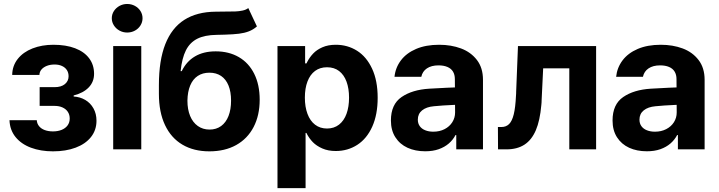

<svg xmlns="http://www.w3.org/2000/svg" viewBox="-20 -767 3691 986"><path d="M251.8 -92.2Q277.1 -92.2 296.6 -100.1Q316 -108 327 -122.9Q338 -137.8 338 -158.4Q338 -178.1 328.3 -192.7Q318.7 -207.2 301.1 -215.2Q283.6 -223.2 260.2 -223.2H183.6V-319.4H260.2Q294.3 -319.4 313.3 -335.1Q332.2 -350.9 332.2 -375.2Q332.2 -393.7 323.5 -407.1Q314.7 -420.6 298.5 -428.1Q282.3 -435.7 260.3 -435.7Q238.3 -435.7 220.8 -428.9Q203.3 -422.1 193.1 -410.2Q182.9 -398.3 182.4 -382.3H42.6Q43.4 -429.2 71.1 -464.3Q98.8 -499.4 146.9 -518.3Q195.1 -537.1 254.2 -537.1Q318.7 -537.1 365.7 -519.2Q412.8 -501.2 437.9 -467.5Q463.1 -433.9 463.1 -388Q463.1 -346.7 435.6 -318.1Q408.2 -289.5 358.3 -276.8V-271.4Q391.3 -269.4 418 -253.7Q444.6 -238 460 -210.4Q475.5 -182.9 475.5 -146.9Q475.5 -98.9 447.3 -63.3Q419.2 -27.8 368.6 -8.8Q318 10.2 252.2 10.2Q188.8 10.2 138.7 -8.6Q88.6 -27.5 59.7 -63.4Q30.7 -99.4 28.7 -149.6H168.9Q169.8 -132.6 180.4 -119.3Q191 -106.1 209.6 -99.1Q228.3 -92.2 251.8 -92.2Z M561.3 -530.3H705.5V0H561.3ZM554.1 -673.3Q554.1 -693.3 564.9 -710.2Q575.8 -727 593.9 -736.8Q612 -746.6 633.1 -746.6Q654.7 -746.6 672.8 -736.8Q690.9 -727 701.5 -710.2Q712 -693.3 712 -673.3Q712 -653.7 701.5 -636.6Q690.9 -619.5 672.8 -609.7Q654.7 -599.9 633.1 -599.9Q612 -599.9 593.9 -609.7Q575.8 -619.5 564.9 -636.6Q554.1 -653.7 554.1 -673.3Z M1133.9 -589Q1124.7 -589 1114.2 -588.5Q1103.7 -588 1092.4 -588Q1031.1 -587.2 993.1 -568Q955.1 -548.8 934.8 -508.7Q914.5 -468.6 907.5 -401.6H913.3Q937.4 -451.6 981.3 -477.4Q1025.1 -503.3 1087.7 -503.3Q1155.6 -503.3 1206.6 -473.7Q1257.5 -444.2 1285.6 -387.9Q1313.6 -331.7 1313.6 -255Q1313.6 -174.7 1282.4 -114.7Q1251.2 -54.7 1193 -22.2Q1134.8 10.2 1055.2 10.2Q975.2 10.2 917.1 -24Q858.9 -58.2 827.5 -124.5Q796 -190.9 796 -285.5V-329.5Q796 -456.9 828.9 -540.3Q861.8 -623.7 926.5 -665Q991.2 -706.2 1087.7 -707Q1104.4 -707.5 1128.2 -707.5Q1168.6 -707.5 1188.1 -708.2Q1207.5 -708.9 1225.4 -712.7Q1243.4 -716.5 1255.1 -725.6L1299.4 -631.3Q1280.6 -614.7 1257.9 -606Q1235.3 -597.3 1207.5 -593.9Q1179.7 -590.4 1133.9 -589ZM1166.6 -250.1Q1166.6 -295.5 1153.5 -327.8Q1140.4 -360 1115.5 -376.9Q1090.5 -393.7 1055.5 -393.7Q1020.7 -393.7 995.6 -377.1Q970.5 -360.6 956.9 -328.3Q943.3 -296.1 942.5 -250.1Q942.5 -205.2 956.3 -171.7Q970.1 -138.3 995.8 -120Q1021.6 -101.6 1056.3 -101.6Q1090.5 -101.6 1115.5 -119.7Q1140.4 -137.9 1153.5 -171.3Q1166.6 -204.7 1166.6 -250.1Z M1405 -530.3H1546.9V-441.3H1553.9L1556.8 -447.4Q1569.4 -472.1 1588 -491.8Q1606.6 -511.6 1635.8 -524.3Q1665 -537.1 1704.4 -537.1Q1764.8 -537.1 1813.6 -506.4Q1862.3 -475.7 1890.9 -414.2Q1919.5 -352.8 1919.5 -264.8Q1919.5 -178.9 1891.8 -116.9Q1864 -55 1814.9 -23.2Q1765.9 8.5 1704.3 8.5Q1664.9 8.5 1635 -4.7Q1605.1 -17.9 1586.5 -37Q1567.9 -56.2 1554.9 -81.3L1553.9 -84.4H1549.3V199.2H1405ZM1659.4 -107Q1695.5 -107 1721.1 -127Q1746.6 -147 1759.6 -182.8Q1772.5 -218.5 1772.5 -265.6Q1772.5 -312.3 1759.6 -347.6Q1746.6 -382.9 1721.3 -402.3Q1696 -421.6 1659.4 -421.6Q1623.3 -421.6 1597.9 -402.7Q1572.5 -383.8 1559.1 -348.7Q1545.6 -313.6 1545.6 -265.6Q1545.6 -218.2 1559.1 -182.2Q1572.5 -146.2 1598.1 -126.6Q1623.7 -107 1659.4 -107Z M2255 -225.3 2208.1 -221.4Q2169.6 -218 2147.6 -200.2Q2125.7 -182.4 2125.7 -152.6Q2125.7 -133 2135.7 -119.1Q2145.7 -105.2 2163.9 -98Q2182.1 -90.7 2205 -90.7Q2237.6 -90.7 2263.1 -103.8Q2288.5 -116.9 2302.8 -139.5Q2317.1 -162.1 2317.1 -189.6L2315.9 -360.7Q2315.9 -383.3 2306.4 -399.2Q2296.8 -415.1 2277.6 -423.2Q2258.5 -431.3 2231.8 -431.3Q2195.5 -431.3 2172.5 -415.9Q2149.5 -400.5 2143.6 -372.7H2005.9Q2010.7 -419.5 2038.8 -456.9Q2066.9 -494.3 2116.9 -515.7Q2167 -537.1 2235.1 -537.1Q2297 -537.1 2347.6 -518.2Q2398.2 -499.3 2429.3 -458.9Q2460.3 -418.5 2460.3 -357.3V0H2323.1V-73.4H2319.2Q2306.1 -48.4 2284.7 -30Q2263.3 -11.5 2233.1 -0.8Q2202.9 9.9 2163.8 9.9Q2112.5 9.9 2072.8 -8.2Q2033.2 -26.4 2010.4 -62.1Q1987.5 -97.8 1987.5 -148.2Q1987.5 -231.2 2042.3 -268.7Q2097 -306.3 2184.6 -311.6Q2199.3 -313.1 2275 -316.4L2322.9 -318.3L2323.9 -229Q2304 -228.4 2255 -225.3Z M2537 -114.7H2554.5Q2579.1 -114.7 2594.5 -130Q2609.9 -145.3 2618.4 -180.2Q2627 -215.2 2629.8 -275.6Q2630.3 -280.8 2630.5 -285.8Q2630.7 -290.7 2630.7 -295.9L2640 -530.3H3041.3V0H2903.6V-416.1H2769.4L2761.5 -253Q2761.5 -247.2 2761.1 -240.8Q2760.6 -234.5 2760 -228.1Q2753 -147.8 2731.7 -98Q2710.3 -48.2 2673.2 -24.1Q2636 0 2581.4 0H2537.6Z M3393.1 -225.3 3346.3 -221.4Q3307.8 -218 3285.8 -200.2Q3263.9 -182.4 3263.9 -152.6Q3263.9 -133 3273.9 -119.1Q3283.9 -105.2 3302.1 -98Q3320.3 -90.7 3343.2 -90.7Q3375.8 -90.7 3401.2 -103.8Q3426.7 -116.9 3441 -139.5Q3455.2 -162.1 3455.2 -189.6L3454.1 -360.7Q3454.1 -383.3 3444.5 -399.2Q3434.9 -415.1 3415.8 -423.2Q3396.7 -431.3 3369.9 -431.3Q3333.7 -431.3 3310.7 -415.9Q3287.7 -400.5 3281.8 -372.7H3144.1Q3148.9 -419.5 3177 -456.9Q3205.1 -494.3 3255.1 -515.7Q3305.2 -537.1 3373.3 -537.1Q3435.2 -537.1 3485.8 -518.2Q3536.4 -499.3 3567.4 -458.9Q3598.5 -418.5 3598.5 -357.3V0H3461.3V-73.4H3457.4Q3444.3 -48.4 3422.9 -30Q3401.5 -11.5 3371.3 -0.8Q3341.1 9.9 3302 9.9Q3250.6 9.9 3211 -8.2Q3171.4 -26.4 3148.5 -62.1Q3125.7 -97.8 3125.7 -148.2Q3125.7 -231.2 3180.4 -268.7Q3235.1 -306.3 3322.7 -311.6Q3337.5 -313.1 3413.2 -316.4L3461.1 -318.3L3462.1 -229Q3442.2 -228.4 3393.1 -225.3Z"/></svg>

Font: Pretendard GOV Variable
Style: Regular
Weight: 400
Designer: Base glyphs from Inter by Rasmus Andersson; Hangul glyphs from Noto Sans CJK(Source Han Sans) by Jang Soo-young and Kang
Foundry: Kil Hyung-jin
Version: Version 1.307;Glyphs 3.2 (3192)